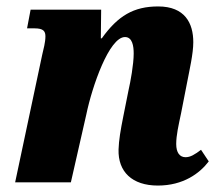

<svg xmlns="http://www.w3.org/2000/svg" viewBox="-20 -566 687 596"><path d="M470 10C549 10 600 -28 628 -65L604 -101C584 -86 571 -78 556 -78C538 -78 527 -92 527 -119C527 -146 534 -176 542 -214L561 -311C568 -348 580 -399 580 -435C580 -494 554 -546 471 -546C395 -546 346 -517 296 -447H293L294 -536H75L64 -478H87C115 -478 121 -469 121 -453C121 -435 115 -413 111 -396L27 0H200L248 -211C266 -298 319 -451 368 -451C391 -451 395 -423 395 -400C395 -366 385 -312 379 -286L363 -206C354 -161 349 -131 348 -102C346 -33 390 10 470 10Z"/></svg>

Font: Noto Serif Condensed Black
Style: Italic
Weight: 900
Width: 3
Italic angle: -12°
Designer: Monotype Design Team
Foundry: Monotype Imaging Inc.
Version: Version 2.013